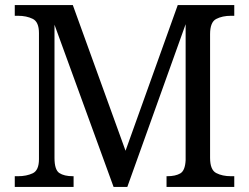

<svg xmlns="http://www.w3.org/2000/svg" viewBox="-20 -734 978 754"><path d="M38 0V-42H51Q84 -42 108.5 -53.5Q133 -65 133 -109V-604Q133 -648 108.5 -660Q84 -672 51 -672H38V-714H266L473 -142L678 -714H900V-672H887Q853 -672 829 -659.5Q805 -647 805 -600V-114Q805 -67 829 -54.5Q853 -42 887 -42H900V0H634V-42H637Q669 -42 688 -53Q707 -64 709 -105V-639L480 0H426L194 -637V-114Q194 -67 213 -54.5Q232 -42 266 -42H269V0Z"/></svg>

Font: NotoSerif-Regular
Style: Regular
Weight: 400
Designer: Monotype Design Team
Foundry: Monotype Imaging Inc.
Version: Version 2.007; ttfautohint (v1.8) -l 8 -r 50 -G 200 -x 14 -D